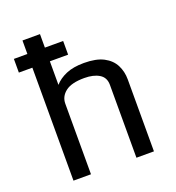

<svg xmlns="http://www.w3.org/2000/svg" viewBox="-133 -841 865 946"><g transform="rotate(-20 299.0 -367.5)"><path d="M20 -592.3V-664.1H90.8V-734.9H182.6V-664.1H278.3V-592.3H182.6V-468.8Q205.6 -495.1 243.2 -511.2Q280.8 -527.3 336.9 -527.3Q400.9 -527.3 439.5 -507.1Q478 -486.8 495.4 -452.6Q512.7 -418.5 512.7 -377.4V0H420.9V-382.3Q420.9 -420.9 391.1 -439Q361.3 -457 313.5 -457Q246.1 -457 214.4 -432.4Q182.6 -407.7 182.6 -370.1V0H90.8V-592.3Z"/></g></svg>

Font: Monda
Style: Regular
Weight: 400
Designer: Vernon Adams
Foundry: Vernon Adams
Version: Version 2.100; ttfautohint (v1.8.3)